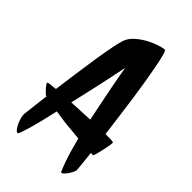

<svg xmlns="http://www.w3.org/2000/svg" viewBox="-242 -826 930 930"><g transform="rotate(45 222.5 -361.0)"><path d="M439.5 -260.7Q441.4 -257.8 439 -241.2Q436.5 -224.6 432.1 -205.1Q427.7 -185.5 423.3 -168.5Q418.9 -151.4 416 -148.4H406.2Q403.3 -148.4 400.4 -149.4Q405.3 -102.5 408.2 -74.2Q411.1 -45.9 411.1 -43Q411.1 -36.1 404.8 -23.4Q398.4 -10.7 390.6 0Q382.8 10.7 374.5 17.1Q366.2 23.4 363.3 17.6Q358.4 8.8 342.8 -35.2Q327.1 -79.1 307.6 -155.3Q288.1 -157.2 267.1 -159.2Q246.1 -161.1 224.6 -163.1Q203.1 -165 182.1 -168.5Q161.1 -171.9 141.6 -174.8Q131.8 -131.8 122.6 -93.8Q113.3 -55.7 105 -27.3Q96.7 1 90.8 17.6Q85 34.2 82 34.2Q74.2 34.2 66.4 24.4Q58.6 14.6 52.2 1Q45.9 -12.7 42 -27.3Q38.1 -42 38.1 -51.8Q40 -74.2 43.5 -98.6Q46.9 -123 48.8 -143.6Q51.8 -168 54.7 -191.4H50.8Q46.9 -193.4 40 -200.2Q33.2 -207 26.4 -214.4Q19.5 -221.7 14.6 -229Q9.8 -236.3 9.8 -240.2Q9.8 -242.2 23.9 -244.1Q38.1 -246.1 61.5 -248Q69.3 -306.6 78.1 -370.1Q86.9 -433.6 95.7 -489.3Q104.5 -544.9 112.8 -586.4Q121.1 -627.9 127 -643.6Q136.7 -669.9 161.1 -690.9Q185.5 -711.9 212.4 -726.1Q239.3 -740.2 263.7 -748Q288.1 -755.9 299.8 -755.9Q304.7 -755.9 311 -733.9Q317.4 -711.9 324.7 -674.8Q332 -637.7 340.3 -588.4Q348.6 -539.1 356.4 -484.4Q364.3 -429.7 371.6 -372.6Q378.9 -315.4 385.7 -263.7Q434.6 -263.7 439.5 -260.7ZM160.2 -254.9Q191.4 -256.8 222.7 -257.8Q253.9 -258.8 284.2 -260.7Q276.4 -298.8 266.6 -345.7Q258.8 -385.7 248 -439.5Q237.3 -493.2 226.6 -557.6Q214.8 -500 203.1 -445.8Q191.4 -391.6 181.6 -348.6Q170.9 -298.8 160.2 -254.9Z"/></g></svg>

Font: Jolly Lodger
Style: Regular
Weight: 400
Designer: Stuart Sandler
Foundry: Font Diner, Inc
Version: Version 1.000